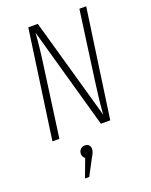

<svg xmlns="http://www.w3.org/2000/svg" viewBox="-173 -775 894 1138"><g transform="rotate(-20 274.5 -205.5)"><path d="M516.1 -684.1 418.9 0H359.9L180.2 -640.1Q176.3 -564.9 153.8 -405.8L98.1 0H54.2L150.9 -684.1H210.9L391.1 -45.9Q398.4 -145 414.1 -253.9L473.1 -684.1ZM226.1 87.9Q241.7 87.9 250.7 97.4Q259.8 106.9 259.8 121.1Q259.8 132.8 255.1 144Q250.5 155.3 237.8 176.8L187 272.9H160.2L203.1 158.2Q187 147 187 127.9Q187 110.8 198.2 99.4Q209.5 87.9 226.1 87.9Z"/></g></svg>

Font: Fira Sans Compressed ExtraLight
Style: Italic
Weight: 250
Width: 3
Italic angle: -8°
Designer: Carrois Corporate & Edenspiekermann AG
Foundry: Carrois Corporate GbR & Edenspiekermann AG
Version: Version 4.203;PS 004.203;hotconv 1.0.88;makeotf.lib2.5.64775